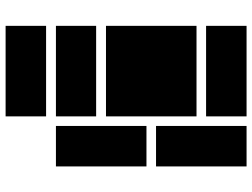

<svg xmlns="http://www.w3.org/2000/svg" viewBox="-130 -792 921 702"><g transform="rotate(-90 331.0 -440.5)"><path d="M222 -366H74V-697H222ZM222 0H74V-331H222ZM588 -550H257V-697H588ZM588 0H257V-148H588ZM588 -183H257V-514H588ZM588 -733H257V-881H588Z"/></g></svg>

Font: Geotalism
Style: Regular
Weight: 400
Designer: GGBotNet
Foundry: GGBotNet
Version: 1.00